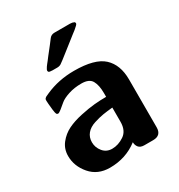

<svg xmlns="http://www.w3.org/2000/svg" viewBox="-165 -791 854 915"><g transform="rotate(-30 262.5 -334.0)"><path d="M30 -137Q30 -176 53 -205Q76 -234 108.5 -250Q141 -266 185.5 -275.5Q230 -285 262.5 -288Q295 -291 328 -291V-312Q328 -355 314 -380Q300 -405 257 -405Q218 -405 186 -394.5Q154 -384 138.5 -371Q123 -358 109.5 -347Q96 -336 90 -336L86 -337L82 -340Q79 -345 76.5 -364.5Q74 -384 73 -400L72 -417Q72 -422 72.5 -424.5Q73 -427 76 -430Q79 -433 80.5 -434Q82 -435 89 -438Q96 -441 100 -443Q172 -475 257 -475Q371 -475 417.5 -432Q464 -389 464 -308V-45Q464 0 419 0H371Q349 0 339.5 -12Q330 -24 330 -40Q264 11 176 11Q109 11 69.5 -35Q30 -81 30 -137ZM147 -540Q147 -542 148 -544Q149 -546 151 -549.5Q153 -553 155.5 -557Q158 -561 163 -567Q168 -573 173 -579.5Q178 -586 185.5 -596Q193 -606 200.5 -615Q208 -624 219 -638.5Q230 -653 240 -666Q250 -679 268 -679H353Q366 -679 376 -674L379 -669V-665Q378 -659 357 -642Q347 -634 340 -629Q310 -606 270 -574Q226 -539 217 -533.5Q208 -528 196 -528H170Q169 -528 164.5 -528.5Q160 -529 158 -529Q156 -529 153 -530Q150 -531 148.5 -533.5Q147 -536 147 -540ZM161 -137Q161 -108 180 -85Q199 -62 230 -62Q264 -62 296 -83.5Q328 -105 328 -154V-232Q297 -229 275 -225.5Q253 -222 223 -212.5Q193 -203 177 -183.5Q161 -164 161 -137Z"/></g></svg>

Font: CMU Sans Serif
Style: Bold
Weight: 700
Version: Version 0.7.0